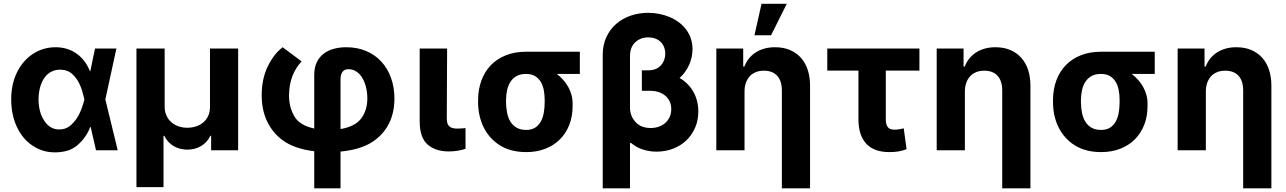

<svg xmlns="http://www.w3.org/2000/svg" viewBox="-20 -806 6899 1030"><path d="M71.7 -419Q87.4 -450.6 109 -475.3Q130.7 -500 157 -517.2Q183.2 -534.4 213.8 -543.5Q244.3 -552.6 277.7 -552.6Q310.4 -552.6 338.8 -543.9Q367.2 -535.2 390.6 -518.6Q414.1 -502.1 432.2 -478.3Q450.3 -454.5 462 -424.7H464.5L489.7 -545.5H604.4L545.1 -272.7L611.5 0H495L466.6 -124.3H463.8Q452.8 -95.2 435.9 -71.4Q419 -47.6 395.6 -27.3Q369.7 -5.3 339.1 3Q308.6 11.4 275.2 11.4Q240.8 11.4 210.8 2.1Q180.8 -7.1 153.8 -25.2Q127.1 -43 106.2 -68.4Q85.2 -93.8 70.5 -125.4Q55.8 -157 47.9 -194.1Q40.1 -231.2 40.1 -272.7Q40.1 -355.1 71.7 -419ZM217.7 -157.7Q248.6 -111.5 297.6 -111.5Q316.1 -111.5 332.6 -117.7Q349.1 -123.9 363.3 -137.4Q392 -165.1 407.5 -199Q422.9 -233 432.5 -271.3L432.9 -272.7L432.5 -274.1Q427.9 -293 422.9 -310.9Q418 -328.8 410.9 -345.7Q403.8 -362.6 393.8 -378.2Q383.9 -393.8 369 -407.7Q343 -432.2 302.2 -432.2Q280.9 -432.2 264 -425.4Q247.2 -418.7 234.4 -407.1Q221.6 -395.6 212.5 -380Q203.5 -364.3 197.8 -346.8Q192.1 -329.2 189.5 -310.5Q186.8 -291.9 186.8 -273.8Q186.8 -204.2 217.7 -157.7Z M712 197.8V-545.5H863.3V-232.2Q863.6 -206.3 873.2 -185.5Q882.8 -164.8 899.1 -150.4Q915.5 -136 937.5 -128.4Q959.5 -120.7 984.7 -120.7Q1010.3 -120.7 1032.5 -128.2Q1054.7 -135.7 1071.2 -149.9Q1087.7 -164.1 1097.1 -184.8Q1106.5 -205.6 1106.5 -232.2V-545.5H1257.5V0H1112.6V-77.4H1108.3Q1100.1 -59.7 1087.5 -45.8Q1074.9 -32 1058.9 -22.5Q1043 -13.1 1024.1 -8.2Q1005.3 -3.2 984.7 -3.2Q964.5 -3.2 945.8 -8.2Q927.2 -13.1 911.2 -22.5Q895.2 -32 882.6 -45.8Q870 -59.7 861.5 -77.4H857.2V197.8Z M1416.5 -449.9Q1448.9 -516.3 1496.4 -552.6L1598 -476.6Q1565.7 -442.1 1548.7 -398.1Q1531.6 -354 1530.5 -295.1Q1530.5 -261.7 1537.8 -233.8Q1545.1 -206 1559.3 -181.5Q1587.7 -133.2 1665.8 -116.5V-404.5Q1665.8 -443.5 1679.2 -471.4Q1692.5 -499.3 1715.7 -517.4Q1739 -535.5 1770.2 -544Q1801.5 -552.6 1837.4 -552.6Q1897 -552.6 1945 -532Q1992.9 -511.4 2026.5 -474.6Q2060 -437.9 2077.9 -387.4Q2095.9 -337 2095.9 -277.7Q2095.9 -241.5 2089 -208.1Q2082 -174.7 2067.5 -145.1Q2052.9 -115.4 2030.7 -90.2Q2008.5 -65 1977.6 -44.7Q1914.1 -3.2 1806.8 7.1V204.5H1665.8V5.3Q1561.1 -7.5 1499.3 -51.5Q1469.1 -73.2 1447.3 -100.3Q1425.4 -127.5 1411.2 -158.6Q1397 -189.6 1390.4 -224.1Q1383.9 -258.5 1383.9 -295.1Q1383.5 -381.4 1416.5 -449.9ZM1806.8 -113.6Q1885.3 -127.1 1918 -170.8Q1950.6 -215.2 1950.6 -277.7Q1950.6 -293.3 1948.5 -311.1Q1946.4 -328.8 1941.4 -346.2Q1936.4 -363.6 1928.4 -379.6Q1920.5 -395.6 1909.1 -407.8Q1897.7 -420.1 1882.6 -427.4Q1867.5 -434.7 1848 -434.7Q1827.8 -434.7 1817.3 -420.5Q1806.8 -406.2 1806.8 -382.8Z M2231.5 -545.5H2378.6L2376.8 -170.8Q2376.8 -154.5 2380.5 -143.8Q2384.2 -133.2 2391.7 -127.1Q2399.1 -121.1 2409.8 -118.6Q2420.5 -116.1 2434.3 -116.1Q2448.5 -116.1 2458.8 -117.2Q2469.1 -118.3 2477.3 -119V-7.8Q2458.8 -1.4 2435.9 2.5Q2413 6.4 2387.4 6.4Q2316.4 6.4 2274.1 -30.5Q2231.9 -67.5 2231.5 -152.7Z M2544.7 -258.5V-269.9Q2545.1 -327.4 2562.9 -375Q2580.6 -422.6 2613.6 -456.7Q2646.7 -490.8 2694.2 -509.6Q2741.8 -528.4 2801.8 -528.4H3090.6V-409.4H2967Q2985.8 -395.2 3001.6 -377.3Q3017.4 -359.4 3028.8 -338.8Q3040.1 -318.2 3046.2 -295.5Q3052.2 -272.7 3051.8 -248.6V-238.6Q3052.2 -183.6 3034.6 -137.8Q3017 -92 2984.6 -59.1Q2952.1 -26.3 2905.9 -8.2Q2859.7 9.9 2803.3 9.9Q2720.5 9.9 2663 -25.6Q2634.2 -43.3 2612.2 -67.6Q2590.2 -92 2575.3 -121.6Q2560.4 -151.3 2552.6 -185.7Q2544.7 -220.2 2544.7 -258.5ZM2803.3 -109Q2831 -109 2850 -120.7Q2869 -132.5 2880.5 -152.7Q2892 -172.9 2897 -200.3Q2902 -227.6 2902 -258.5V-269.9Q2902 -298.3 2897 -323.5Q2892 -348.7 2880.3 -367.9Q2868.6 -387.1 2849.4 -398.3Q2830.3 -409.4 2801.8 -409.4Q2772.4 -409.4 2752 -398.3Q2731.5 -387.1 2718.9 -367.9Q2706.3 -348.7 2700.6 -323.5Q2695 -298.3 2694.6 -269.9V-258.5Q2695 -227.6 2700.5 -200.3Q2706 -172.9 2718.6 -152.7Q2731.2 -132.5 2752 -120.7Q2772.7 -109 2803.3 -109Z M3213.4 204.5V-513.8Q3213.8 -565.7 3233 -607.1Q3252.1 -648.4 3285.2 -677.4Q3318.2 -706.3 3362.6 -721.8Q3407 -737.2 3457.7 -737.2Q3486.5 -737.2 3515.3 -731.7Q3544 -726.2 3570.3 -715.4Q3596.6 -704.5 3619.5 -688Q3642.4 -671.5 3659.1 -649.9Q3675.8 -628.2 3685.4 -601.2Q3695 -574.2 3695 -541.9Q3695 -521.3 3690.5 -500Q3686.1 -478.7 3677.2 -458.8Q3668.3 -438.9 3655.5 -420.8Q3642.8 -402.7 3625.7 -387.8Q3650.2 -373.6 3669 -354.2Q3687.9 -334.9 3700.6 -311.8Q3713.4 -288.7 3719.8 -262.4Q3726.2 -236.2 3726.2 -208.1Q3726.2 -160.5 3709 -120.9Q3691.8 -81.3 3661.8 -52.7Q3631.7 -24.1 3590.7 -8.3Q3549.7 7.5 3502.1 7.5Q3465.6 7.5 3430.6 -3.2Q3395.6 -13.8 3364.3 -39.8L3359.7 -37.6V204.5ZM3359.7 -228Q3359.7 -184.3 3389.2 -151.6Q3418.3 -119.3 3470.9 -119.3Q3493.6 -119.3 3513.7 -126.2Q3533.7 -133.2 3548.7 -146.3Q3563.6 -159.4 3572.3 -178.3Q3581 -197.1 3581 -220.9Q3581 -244.7 3571.9 -263Q3562.9 -281.2 3547.6 -293.7Q3532.3 -306.1 3512.3 -312.5Q3492.2 -318.9 3469.8 -318.9H3423.3V-428.6H3455.3Q3490.4 -428.6 3511 -442.8Q3521.3 -449.9 3528.4 -458.8Q3535.5 -467.7 3540.1 -477.6Q3544.7 -487.6 3546.7 -497.9Q3548.7 -508.2 3548.7 -518.1Q3548.7 -538.4 3541.9 -554.7Q3535.2 -571 3523.1 -582.2Q3511 -593.4 3494.3 -599.4Q3477.6 -605.5 3457.7 -605.5Q3416.2 -605.5 3387.8 -579.2Q3359.7 -553.3 3359.7 -504.6Z M3967 -545.5V-449.2H3973.4Q3982.6 -473.4 3998 -492.4Q4013.5 -511.4 4034.4 -524.9Q4055.4 -538.4 4081.3 -545.5Q4107.2 -552.6 4137.4 -552.6Q4183.9 -552.6 4219.1 -537.1Q4254.3 -521.7 4278.1 -494.3Q4301.8 -467 4313.7 -429.3Q4325.6 -391.7 4325.6 -347.3V204.5H4174.4V-320.3Q4174.4 -371.8 4149.5 -399.3Q4124.6 -426.8 4077.4 -426.8Q4052.6 -426.8 4033.2 -418.5Q4013.8 -410.2 4000.7 -395.2Q3987.6 -380.3 3980.8 -359.9Q3974.1 -339.5 3974.1 -315.3V0H3822.8V-545.5ZM4065.3 -785.5H4200.6L4116.5 -616.8H4027.3Z M4912.3 -545.5V-427.2H4731.9V-165.5Q4731.9 -149.5 4735.3 -138.8Q4738.6 -128.2 4744.7 -121.8Q4750.7 -115.4 4759.6 -112.9Q4768.5 -110.4 4779.1 -110.4Q4795.8 -110.4 4806.3 -112.9Q4816.8 -115.4 4828.1 -117.5L4843.4 -5.7Q4832 -1.4 4821.2 1.6Q4810.4 4.6 4799.2 6.4Q4788 8.2 4775.7 9.1Q4763.5 9.9 4749.3 9.9Q4710.6 9.9 4680 -0.9Q4649.5 -11.7 4628.4 -33.7Q4607.2 -55.8 4596.2 -88.8Q4585.2 -121.8 4585.2 -166.2V-427.2H4418V-545.5Z M5005 -545.5H5149.1V-449.2H5155.5Q5164.8 -473.4 5180.2 -492.4Q5195.7 -511.4 5216.6 -524.9Q5237.6 -538.4 5263.5 -545.5Q5289.4 -552.6 5319.6 -552.6Q5366.1 -552.6 5401.3 -537.1Q5436.4 -521.7 5460.2 -494.3Q5484 -467 5495.9 -429.3Q5507.8 -391.7 5507.8 -347.3V204.5H5356.5V-320.3Q5356.5 -371.8 5331.7 -399.3Q5306.8 -426.8 5259.6 -426.8Q5234.7 -426.8 5215.4 -418.5Q5196 -410.2 5182.9 -395.2Q5169.7 -380.3 5163 -359.9Q5156.2 -339.5 5156.2 -315.3V0H5005Z M5628.9 -258.5V-269.9Q5629.3 -327.4 5647 -375Q5664.8 -422.6 5697.8 -456.7Q5730.8 -490.8 5778.4 -509.6Q5826 -528.4 5886 -528.4H6174.7V-409.4H6051.1Q6070 -395.2 6085.8 -377.3Q6101.6 -359.4 6112.9 -338.8Q6124.3 -318.2 6130.3 -295.5Q6136.4 -272.7 6136 -248.6V-238.6Q6136.4 -183.6 6118.8 -137.8Q6101.2 -92 6068.7 -59.1Q6036.2 -26.3 5990.1 -8.2Q5943.9 9.9 5887.4 9.9Q5804.7 9.9 5747.2 -25.6Q5718.4 -43.3 5696.4 -67.6Q5674.4 -92 5659.4 -121.6Q5644.5 -151.3 5636.7 -185.7Q5628.9 -220.2 5628.9 -258.5ZM5887.4 -109Q5915.1 -109 5934.1 -120.7Q5953.1 -132.5 5964.7 -152.7Q5976.2 -172.9 5981.2 -200.3Q5986.2 -227.6 5986.2 -258.5V-269.9Q5986.2 -298.3 5981.2 -323.5Q5976.2 -348.7 5964.5 -367.9Q5952.8 -387.1 5933.6 -398.3Q5914.4 -409.4 5886 -409.4Q5856.5 -409.4 5836.1 -398.3Q5815.7 -387.1 5803.1 -367.9Q5790.5 -348.7 5784.8 -323.5Q5779.1 -298.3 5778.8 -269.9V-258.5Q5779.1 -227.6 5784.6 -200.3Q5790.1 -172.9 5802.7 -152.7Q5815.3 -132.5 5836.1 -120.7Q5856.9 -109 5887.4 -109Z M6297.6 -545.5H6441.8V-449.2H6448.2Q6457.4 -473.4 6472.8 -492.4Q6488.3 -511.4 6509.2 -524.9Q6530.2 -538.4 6556.1 -545.5Q6582 -552.6 6612.2 -552.6Q6658.7 -552.6 6693.9 -537.1Q6729 -521.7 6752.8 -494.3Q6776.6 -467 6788.5 -429.3Q6800.4 -391.7 6800.4 -347.3V204.5H6649.1V-320.3Q6649.1 -371.8 6624.3 -399.3Q6599.4 -426.8 6552.2 -426.8Q6527.3 -426.8 6508 -418.5Q6488.6 -410.2 6475.5 -395.2Q6462.4 -380.3 6455.6 -359.9Q6448.9 -339.5 6448.9 -315.3V0H6297.6Z"/></svg>

Font: Inter P
Style: Bold
Weight: 700
Designer: Rasmus Andersson
Foundry: rsms
Version: Version 3.018;git-588b23468